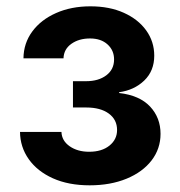

<svg xmlns="http://www.w3.org/2000/svg" viewBox="-20 -567 559 595"><path d="M257.8 7.3Q192.4 7.3 144 -14.4Q95.7 -36.1 69.1 -73.7Q42.5 -111.3 42 -158.2H170.4Q171.4 -130.9 195.8 -113.8Q220.2 -96.7 256.3 -96.7Q295.4 -96.7 319.1 -115.7Q342.8 -134.8 342.8 -164.1Q342.8 -196.3 317.1 -215.1Q291.5 -233.9 247.1 -233.9H206.1V-315.4H247.1Q285.2 -315.4 309.3 -333.5Q333.5 -351.6 333.5 -382.8Q333.5 -411.1 313.2 -429.4Q293 -447.8 258.8 -447.8Q224.6 -447.8 201.2 -431.2Q177.7 -414.6 176.8 -386.2H52.7Q53.2 -433.1 80.1 -469.5Q106.9 -505.9 153.8 -526.6Q200.7 -547.4 260.3 -547.4Q319.3 -547.4 363.8 -527.3Q408.2 -507.3 433.1 -472.7Q458 -438 458 -394.5Q458 -347.2 427 -317.4Q396 -287.6 349.1 -281.2V-278.8Q412.6 -271.5 445.1 -236.8Q477.5 -202.1 477.5 -152.3Q477.5 -106 449.7 -69.8Q421.9 -33.7 372.1 -13.2Q322.3 7.3 257.8 7.3Z"/></svg>

Font: V-Inter
Style: SemiBold-600
Weight: 600
Designer: Rasmus Andersson
Foundry: rsms
Version: Version 4.000;git-4146feb